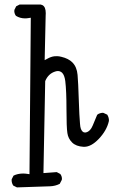

<svg xmlns="http://www.w3.org/2000/svg" viewBox="-20 -707 540 846"><path d="M252.4 85.4Q252.9 83.5 252.9 79.6Q252.9 75.7 251.2 70.1Q249.5 64.5 245.6 59.6L230 51.3L171.4 55.7L179.2 -349.6Q192.9 -382.8 224.1 -392.1Q230 -394 234.9 -394Q245.6 -394 253.9 -386.2Q264.2 -375.5 267.6 -350.1Q272.9 -306.2 272.9 -226.1Q272.9 -146 276.9 -120.6Q280.3 -96.7 297.6 -79.3Q314.9 -62 348.1 -60.1Q349.6 -60.1 351.1 -60.1Q381.8 -60.1 415 -94.7Q450.2 -131.8 459.5 -172.4Q460 -174.8 460 -176.8Q460 -178.7 459.7 -181.6Q459.5 -184.6 458.5 -188Q456.5 -195.3 452.6 -201.7L436 -209.5Q434.6 -210 432.6 -210Q430.7 -210 427.7 -209.5Q424.8 -209 420.9 -208Q414.1 -206.1 408.2 -201.2Q397 -174.8 388.7 -154.3Q378.4 -128.9 360.4 -124Q357.4 -123 355 -123Q348.1 -123 343.5 -127.7Q338.9 -132.3 336.2 -139.9Q333.5 -147.5 332.5 -162.1Q329.6 -192.9 327.1 -268.6Q324.7 -344.2 321.8 -377Q318.8 -412.1 298.8 -432.1Q281.7 -449.2 251 -456.5Q239.7 -459.5 231.9 -459.5Q224.1 -459.5 219.2 -459Q204.1 -457 189.5 -448.7L176.8 -441.9L181.2 -639.2Q181.6 -644.5 181.6 -648.9Q181.6 -677.2 166.5 -684.6Q163.6 -686 159.2 -687H66.4L51.3 -679.2L43.5 -663.6Q43 -661.6 43 -657.7Q43 -653.8 44.7 -647.9Q46.4 -642.1 50.3 -637.2Q68.4 -626 90.3 -626Q98.1 -626 106 -627.4L115.7 -628.9L109.9 60.5L100.1 59.1Q90.3 57.6 82 57.6Q58.1 57.6 39.6 66.9L31.7 82.5Q31.2 84.5 31.2 85.9Q31.2 100.1 38.6 110.8L54.7 118.7L201.2 113.8Q224.1 112.8 243.2 103Z"/></svg>

Font: NaikaiFont
Style: Light
Weight: 300
Version: Version 1.89